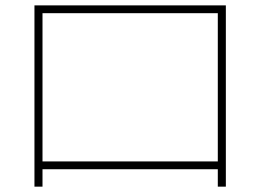

<svg xmlns="http://www.w3.org/2000/svg" viewBox="-20 -696 978 721"><path d="M109.4 -675.8H828.1V4.9H797.9V-60.5H139.6V4.9H109.4ZM797.9 -89.8V-646.5H139.6V-89.8Z"/></svg>

Font: Pretendard Thin
Style: Regular
Weight: 100
Designer: Base glyphs from Inter by Rasmus Andersson; Hangeul glyphs from Noto Sans CJK(Source Han Sans) by Jang Soo-young and Kan
Foundry: Kil Hyung-jin
Version: Version 1.309